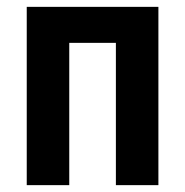

<svg xmlns="http://www.w3.org/2000/svg" viewBox="-20 -540 540 560"><path d="M58 0V-520H442V0H318V-415H182V0Z"/></svg>

Font: Iosevka Extrabold
Style: Regular
Weight: 800
Monospace: yes
Designer: Belleve Invis
Foundry: Belleve Invis
Version: Version 32.5.0; ttfautohint (v1.8.4)